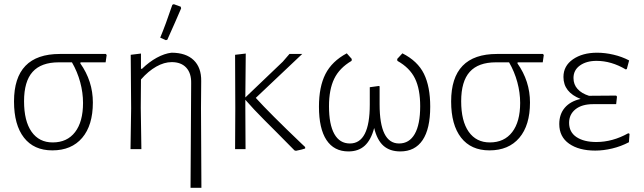

<svg xmlns="http://www.w3.org/2000/svg" viewBox="-20 -713 3077 918"><path d="M365 -415 364 -410Q424 -325 424 -223Q424 -114 373 -54Q322 6 230 6Q142 6 94.5 -55Q47 -116 47 -228Q47 -455 266 -455H486L490 -450L485 -415ZM324 -415H261Q177 -415 136 -369.5Q95 -324 95 -229Q95 -134 131 -83Q167 -32 232 -32Q301 -32 339 -81.5Q377 -131 377 -221Q377 -270 363.5 -320Q350 -370 324 -415Z M894 -315Q895 -363 870.5 -389.5Q846 -416 801 -416Q765 -416 727 -394.5Q689 -373 654 -333L653 -198L656 0H604L607 -195L605 -451L654 -457V-384H659Q693 -417 729.5 -437Q766 -457 800 -461Q869 -461 906 -425.5Q943 -390 942 -325L941 -197L943 185H891ZM811 -693 844 -681 846 -673Q821 -614 780 -523L773 -521L746 -533Q772 -595 804 -690Z M1422 -26 1439 -10V-3Q1426 2 1395 8L1388 6L1304 -79Q1295 -88 1243.5 -139.5Q1192 -191 1153 -236V-198L1154 0H1104L1105 -195L1104 -451L1155 -457L1153 -247L1332 -418L1364 -455H1425L1203 -245Q1269 -172 1422 -26Z M2037 -203Q2037 -97 2000.5 -43Q1964 11 1894 11Q1844 11 1813.5 -16Q1783 -43 1769 -101Q1754 -44 1724 -16.5Q1694 11 1646 11Q1577 11 1541 -43.5Q1505 -98 1505 -203Q1505 -298 1536 -359Q1567 -420 1638 -458L1662 -431L1661 -422Q1603 -388 1578 -336.5Q1553 -285 1553 -205Q1553 -118 1578.5 -72.5Q1604 -27 1653 -27Q1748 -27 1748 -213V-296L1792 -302L1795 -300V-214Q1795 -27 1888 -27Q1937 -27 1963 -72.5Q1989 -118 1989 -205Q1989 -287 1964 -338Q1939 -389 1880 -422L1879 -431L1904 -458Q1977 -421 2007 -360Q2037 -299 2037 -203Z M2455 -415 2454 -410Q2514 -325 2514 -223Q2514 -114 2463 -54Q2412 6 2320 6Q2232 6 2184.5 -55Q2137 -116 2137 -228Q2137 -455 2356 -455H2576L2580 -450L2575 -415ZM2414 -415H2351Q2267 -415 2226 -369.5Q2185 -324 2185 -229Q2185 -134 2221 -83Q2257 -32 2322 -32Q2391 -32 2429 -81.5Q2467 -131 2467 -221Q2467 -270 2453.5 -320Q2440 -370 2414 -415Z M2990 -73 2987 -33Q2949 -13 2907 -3Q2865 7 2826 7Q2748 7 2701 -26Q2654 -59 2654 -120Q2654 -167 2680.5 -198Q2707 -229 2756 -240Q2674 -272 2674 -345Q2674 -398 2719.5 -429.5Q2765 -461 2835 -461Q2873 -461 2913.5 -451.5Q2954 -442 2988 -424L2977 -383L2972 -381Q2903 -422 2832 -422Q2784 -422 2753 -400Q2722 -378 2722 -340Q2722 -309 2741.5 -287.5Q2761 -266 2796 -255L2926 -256L2930 -251L2926 -215H2816Q2762 -215 2731.5 -190.5Q2701 -166 2701 -126Q2701 -81 2736.5 -57.5Q2772 -34 2831 -34Q2909 -34 2984 -76Z"/></svg>

Font: Luna Sans Light
Style: Regular
Weight: 300
Designer: Juan Pablo del Peral
Foundry: Huerta Tipografica
Version: Version 2.001; ttfautohint (v1.5)